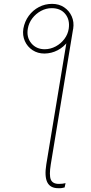

<svg xmlns="http://www.w3.org/2000/svg" viewBox="-20 -780 478 1004"><path d="M337.4 -617.2 362.8 -631.8 245.6 79.1Q236.3 135.7 245.6 158.7Q254.9 181.6 287.6 181.6Q296.4 181.6 305.7 180.7Q314.9 179.7 322.8 177.7L317.9 200.2Q311.5 202.1 302.7 203.4Q293.9 204.6 285.6 204.1Q243.2 204.6 227.5 173.6Q211.9 142.6 222.2 79.1ZM102.1 -629.9Q108.9 -668 130.4 -697.3Q151.9 -726.6 183.6 -743.2Q215.3 -759.8 252.4 -759.8Q288.6 -759.8 315.2 -741.9Q341.8 -724.1 355 -694.6Q368.2 -665 362.8 -629.9Q356.9 -592.8 335.2 -563.5Q313.5 -534.2 281.5 -517.3Q249.5 -500.5 212.4 -500Q177.2 -500 150.1 -517.8Q123 -535.6 109.9 -565.4Q96.7 -595.2 102.1 -629.9ZM214.4 -522.5Q244.6 -522.9 271.5 -537.4Q298.3 -551.8 316.7 -576.2Q335 -600.6 339.4 -629.9Q346.2 -676.3 321.5 -706.8Q296.9 -737.3 250.5 -737.3Q221.2 -737.3 194.3 -722.9Q167.5 -708.5 148.9 -684.1Q130.4 -659.7 125.5 -629.9Q117.7 -585 143.8 -553.7Q169.9 -522.5 214.4 -522.5Z"/></svg>

Font: Inter 16pt Thin
Style: Italic
Weight: 250
Italic angle: -9.3988°
Version: Version 4.001;git-66647c0bb